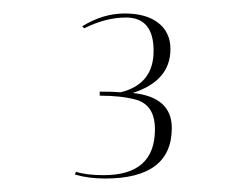

<svg xmlns="http://www.w3.org/2000/svg" viewBox="-20 -764 340 285"><path d="M167 -738Q137 -738 105 -722L102 -725Q133 -744 165 -744Q197 -744 215 -730Q233 -716 233 -691Q233 -644 177 -626Q235 -620 235 -574Q235 -499 136 -499Q111 -499 91 -505L93 -509Q108 -504 134 -504Q210 -504 210 -572Q210 -608 182 -616Q160 -622 128 -622V-628Q148 -628 159 -627Q208 -639 208 -688.5Q208 -738 167 -738Z"/></svg>

Font: Antic Didone
Style: Regular
Weight: 400
Designer: Santiago Orozco
Foundry: Santiago Orozco
Version: Version 2.000